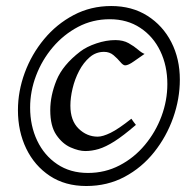

<svg xmlns="http://www.w3.org/2000/svg" viewBox="-20 -602 651 638"><path d="M577.6 -337.4Q577.6 -273.4 555.4 -210.7Q533.2 -147.9 492.2 -96.4Q451.2 -44.9 394 -14.4Q336.9 16.1 266.6 16.1Q196.3 16.1 145.5 -17.6Q94.7 -51.3 67.1 -108.4Q39.6 -165.5 39.6 -235.8Q39.6 -298.8 62.3 -360.4Q85 -421.9 126.5 -471.9Q168 -522 224.9 -552Q281.7 -582 349.6 -582Q418.5 -582 469.7 -549.6Q521 -517.1 549.3 -461.9Q577.6 -406.7 577.6 -337.4ZM536.1 -322.8Q536.1 -383.3 512.7 -432.1Q489.3 -481 446 -509.5Q402.8 -538.1 344.7 -538.1Q287.6 -538.1 239.5 -512.7Q191.4 -487.3 155.5 -445.1Q119.6 -402.8 99.9 -350.8Q80.1 -298.8 80.1 -244.6Q80.1 -184.1 103.5 -134.8Q127 -85.4 170.2 -56.4Q213.4 -27.3 272.5 -27.3Q329.1 -27.3 377.4 -52.5Q425.8 -77.6 461.4 -120.4Q497.1 -163.1 516.6 -215.6Q536.1 -268.1 536.1 -322.8ZM460.4 -422.9Q444.3 -412.1 425.3 -398.4Q406.2 -384.8 396 -384.8Q389.2 -384.8 379.9 -396Q370.6 -407.2 357.4 -418.5Q344.2 -429.7 325.7 -429.7Q298.8 -429.7 278.1 -411.9Q257.3 -394 242.9 -366.5Q228.5 -338.9 221.2 -308.1Q213.9 -277.3 213.9 -251Q213.9 -201.2 241.2 -174.6Q268.6 -147.9 304.7 -147.9Q321.3 -147.9 347.4 -160.6Q373.5 -173.3 416.5 -207.5Q419.4 -202.6 424.3 -196.5Q429.2 -190.4 431.6 -187Q389.6 -150.9 360.4 -132.3Q331.1 -113.8 308.1 -106.9Q285.2 -100.1 263.2 -100.1Q242.2 -100.1 214.8 -112.1Q187.5 -124 167.2 -153.6Q147 -183.1 147 -235.8Q147 -284.2 167.7 -335.2Q188.5 -386.2 246.6 -430.7Q267.6 -446.8 300.3 -457.8Q333 -468.8 363.3 -468.8Q389.2 -468.8 407.5 -458.5Q425.8 -448.2 438.7 -437Q451.7 -425.8 460.4 -422.9Z"/></svg>

Font: Dai Banna SIL
Style: Italic
Weight: 400
Italic angle: -11°
Designer: Victor Gaultney
Foundry: SIL International
Version: Version 4.000